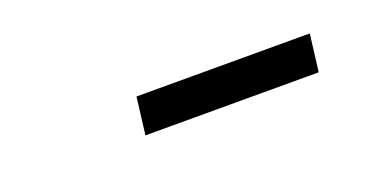

<svg xmlns="http://www.w3.org/2000/svg" viewBox="-17 -858 720 354"><g transform="rotate(-20 342.5 -680.5)"><path d="M241 -717 232 -644H572L581 -717Z"/></g></svg>

Font: TPK Tissa Web SemiBold
Style: Italic
Weight: 600
Italic angle: -7°
Designer: Jacques Le Bailly, Suppakit Chalermlarp | Katatrad Co.,Ltd.
Foundry: Jacques Le Bailly, Cadson Demak Co.,Ltd.
Version: Version 5.000;Glyphs 3.1.2 (3151)